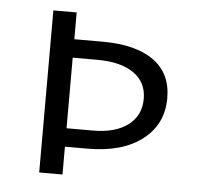

<svg xmlns="http://www.w3.org/2000/svg" viewBox="-41 -508 564 550"><g transform="rotate(5 241.0 -233.0)"><path d="M438 -244Q438 -169 380.5 -124.5Q323 -80 223 -80H158V0H91V-466H158V-389H240Q335 -389 386.5 -352Q438 -315 438 -244ZM371 -236Q371 -284 333.5 -310Q296 -336 229 -336H158V-133H234Q298 -133 334.5 -160.5Q371 -188 371 -236Z"/></g></svg>

Font: Ysabeau SC
Style: Regular
Weight: 400
Designer: Christian Thalmann (Catharsis Fonts)
Version: Version 0.003